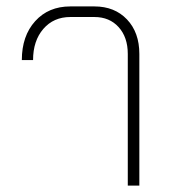

<svg xmlns="http://www.w3.org/2000/svg" viewBox="-20 -578 546 598"><path d="M378 -410Q378 -462 349.5 -493.5Q321 -525 274 -525H199Q147 -525 115 -488Q83 -451 83 -391H48Q48 -466 89.5 -512Q131 -558 199 -558H274Q337 -558 375.5 -517.5Q414 -477 414 -410V0H378Z"/></svg>

Font: Bai Jamjuree ExtraLight
Style: Regular
Weight: 275
Designer: Katatrad Aksorn Co.,Ltd.
Foundry: Cadson Demak Co.,Ltd.
Version: Version 1.000; ttfautohint (v1.6)